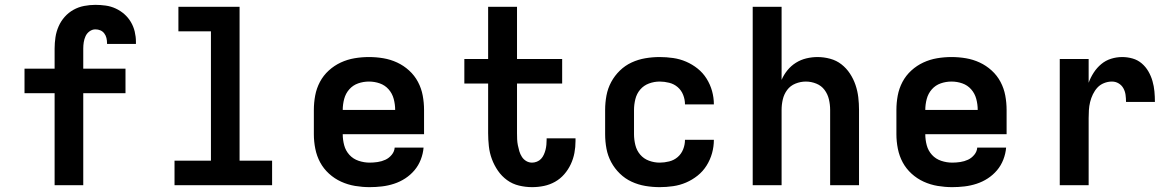

<svg xmlns="http://www.w3.org/2000/svg" viewBox="-20 -763 4840 791"><path d="M205 0V-379H81V-480H205V-563Q205 -586 208.5 -609.5Q212 -633 221.5 -654.5Q231 -676 246.5 -693.5Q262 -711 282.5 -722.5Q303 -734 326.5 -738.5Q350 -743 373 -743Q394 -743 415.5 -740Q437 -737 456.5 -728Q476 -719 492 -705Q508 -691 519 -672.5Q530 -654 535 -633Q540 -612 540 -591V-582H421V-585Q421 -596 418.5 -606.5Q416 -617 409.5 -625.5Q403 -634 393.5 -638Q384 -642 373 -642Q360 -642 349 -634Q338 -626 332.5 -614Q327 -602 325 -589Q323 -576 323 -563V-480H497V-379H323V0Z M699 0V-101H849V-634H715V-735H967V-101H1101V0Z M1503 8Q1473 8 1443 3Q1413 -2 1385.5 -14.5Q1358 -27 1335.5 -47.5Q1313 -68 1299 -94Q1285 -120 1279 -150Q1273 -180 1273 -210V-310Q1273 -340 1278.5 -369.5Q1284 -399 1298 -425.5Q1312 -452 1334.5 -472.5Q1357 -493 1384 -505.5Q1411 -518 1440.5 -523Q1470 -528 1500 -528Q1530 -528 1559.5 -523Q1589 -518 1616 -505.5Q1643 -493 1665.5 -472.5Q1688 -452 1702 -425.5Q1716 -399 1721.5 -369.5Q1727 -340 1727 -310V-210H1392Q1392 -187 1398 -164.5Q1404 -142 1419.5 -125Q1435 -108 1457.5 -100.5Q1480 -93 1503 -93Q1519 -93 1536 -95.5Q1553 -98 1568 -105Q1583 -112 1594 -125.5Q1605 -139 1606 -155H1725Q1723 -130 1713.5 -105.5Q1704 -81 1687.5 -61.5Q1671 -42 1649.5 -28Q1628 -14 1603.5 -6Q1579 2 1553.5 5Q1528 8 1503 8ZM1392 -310H1608Q1608 -333 1602 -355.5Q1596 -378 1581 -395Q1566 -412 1544.5 -419.5Q1523 -427 1500 -427Q1477 -427 1455.5 -419.5Q1434 -412 1419 -395Q1404 -378 1398 -355.5Q1392 -333 1392 -310Z M2172 8Q2145 8 2118 1.5Q2091 -5 2069 -21Q2047 -37 2031.5 -59.5Q2016 -82 2006.5 -107.5Q1997 -133 1994 -160.5Q1991 -188 1991 -215V-419H1893V-520H1991V-735H2110V-520H2296V-419H2110V-215Q2110 -202 2110.5 -189.5Q2111 -177 2113.5 -164.5Q2116 -152 2119.5 -140Q2123 -128 2130 -117Q2137 -106 2148 -99.5Q2159 -93 2172 -93Q2182 -93 2192 -97Q2202 -101 2209 -108.5Q2216 -116 2220.5 -126Q2225 -136 2227.5 -146Q2230 -156 2231 -166.5Q2232 -177 2232 -187V-193H2351V-182Q2351 -157 2346.5 -133Q2342 -109 2331.5 -86.5Q2321 -64 2304.5 -45Q2288 -26 2266.5 -14Q2245 -2 2221 3Q2197 8 2172 8Z M2698 8Q2668 8 2638.5 3Q2609 -2 2582 -14.5Q2555 -27 2533.5 -48Q2512 -69 2498 -95Q2484 -121 2478.5 -150.5Q2473 -180 2473 -210V-310Q2473 -340 2478.5 -369.5Q2484 -399 2498 -425Q2512 -451 2533.5 -472Q2555 -493 2582 -505.5Q2609 -518 2638.5 -523Q2668 -528 2698 -528Q2725 -528 2753 -524Q2781 -520 2806.5 -509Q2832 -498 2854 -480.5Q2876 -463 2891 -439Q2906 -415 2913.5 -388Q2921 -361 2921 -333H2802Q2802 -353 2794.5 -372Q2787 -391 2772 -404Q2757 -417 2737 -422Q2717 -427 2698 -427Q2675 -427 2653.5 -419Q2632 -411 2617.5 -394Q2603 -377 2597.5 -354.5Q2592 -332 2592 -310V-210Q2592 -188 2597.5 -165.5Q2603 -143 2617.5 -126Q2632 -109 2653.5 -101Q2675 -93 2698 -93Q2717 -93 2737 -98Q2757 -103 2772 -116Q2787 -129 2794.5 -148Q2802 -167 2802 -187H2921Q2921 -159 2913.5 -132Q2906 -105 2891 -81Q2876 -57 2854 -39.5Q2832 -22 2806.5 -11Q2781 0 2753 4Q2725 8 2698 8Z M3081 0V-735H3200V-434Q3209 -455 3224 -473.5Q3239 -492 3259 -504.5Q3279 -517 3302 -522.5Q3325 -528 3348 -528Q3374 -528 3400 -521Q3426 -514 3446.5 -498Q3467 -482 3481.5 -460Q3496 -438 3504.5 -413Q3513 -388 3516 -362Q3519 -336 3519 -310V0H3400V-310Q3400 -332 3395 -353.5Q3390 -375 3377 -392.5Q3364 -410 3343 -418.5Q3322 -427 3300 -427Q3278 -427 3257 -418.5Q3236 -410 3223 -392.5Q3210 -375 3205 -353.5Q3200 -332 3200 -310V0Z M3903 8Q3873 8 3843 3Q3813 -2 3785.5 -14.5Q3758 -27 3735.5 -47.5Q3713 -68 3699 -94Q3685 -120 3679 -150Q3673 -180 3673 -210V-310Q3673 -340 3678.5 -369.5Q3684 -399 3698 -425.5Q3712 -452 3734.5 -472.5Q3757 -493 3784 -505.5Q3811 -518 3840.5 -523Q3870 -528 3900 -528Q3930 -528 3959.5 -523Q3989 -518 4016 -505.5Q4043 -493 4065.5 -472.5Q4088 -452 4102 -425.5Q4116 -399 4121.5 -369.5Q4127 -340 4127 -310V-210H3792Q3792 -187 3798 -164.5Q3804 -142 3819.5 -125Q3835 -108 3857.5 -100.5Q3880 -93 3903 -93Q3919 -93 3936 -95.5Q3953 -98 3968 -105Q3983 -112 3994 -125.5Q4005 -139 4006 -155H4125Q4123 -130 4113.5 -105.5Q4104 -81 4087.5 -61.5Q4071 -42 4049.5 -28Q4028 -14 4003.5 -6Q3979 2 3953.5 5Q3928 8 3903 8ZM3792 -310H4008Q4008 -333 4002 -355.5Q3996 -378 3981 -395Q3966 -412 3944.5 -419.5Q3923 -427 3900 -427Q3877 -427 3855.5 -419.5Q3834 -412 3819 -395Q3804 -378 3798 -355.5Q3792 -333 3792 -310Z M4346 0V-520H4465V-422Q4473 -444 4486 -464Q4499 -484 4517 -499Q4535 -514 4557.5 -521Q4580 -528 4603 -528Q4625 -528 4646 -522Q4667 -516 4683.5 -502Q4700 -488 4711 -469Q4722 -450 4728 -429Q4734 -408 4736 -386.5Q4738 -365 4738 -343H4619Q4619 -358 4617 -372.5Q4615 -387 4608 -399.5Q4601 -412 4588.5 -419.5Q4576 -427 4561 -427Q4544 -427 4528 -420.5Q4512 -414 4501 -402Q4490 -390 4482.5 -374.5Q4475 -359 4471 -342.5Q4467 -326 4466 -309Q4465 -292 4465 -276V0Z"/></svg>

Font: Iosevka Fixed Extended
Style: Bold
Weight: 700
Width: 7
Monospace: yes
Designer: Belleve Invis
Foundry: Belleve Invis
Version: Version 24.1.1; ttfautohint (v1.8.4)